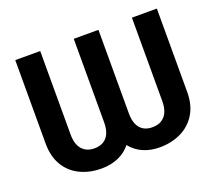

<svg xmlns="http://www.w3.org/2000/svg" viewBox="-122 -898 1218 1077"><g transform="rotate(-20 486.5 -359.5)"><path d="M64 -230V-727.5H212.9V-230Q212.9 -171.4 239.3 -140.9Q265.6 -110.4 313 -110.4Q361.3 -110.4 387.2 -140.6Q413.1 -170.9 413.1 -230V-727.5H560.5V-230Q560.5 -170.9 585.9 -140.6Q611.3 -110.4 659.2 -110.4Q707 -110.4 733.6 -140.6Q760.3 -170.9 760.3 -230V-727.5H909.2V-230Q909.2 -151.9 876.2 -98.4Q843.3 -44.9 786.6 -17.6Q730 9.8 659.2 9.8Q605 9.8 561 -9.5Q517.1 -28.8 487.3 -66.4Q457 -28.8 412.1 -9.5Q367.2 9.8 313 9.8Q241.2 9.8 184.8 -17.6Q128.4 -44.9 96.2 -98.4Q64 -151.9 64 -230Z"/></g></svg>

Font: Inter 17pt
Style: Bold
Weight: 700
Version: Version 4.001;git-66647c0bb